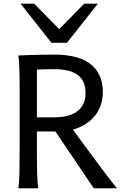

<svg xmlns="http://www.w3.org/2000/svg" viewBox="-20 -1011 677 1031"><path d="M178.2 -212.4Q178.2 -176.3 178.5 -144Q178.7 -111.8 179.4 -84.5Q180.2 -57.1 181.6 -35.6Q183.1 -14.2 185.5 0H78.1Q83.5 -29.3 84.5 -84.7Q85.4 -140.1 85.4 -212.4V-558.1Q85.4 -592.3 84.7 -621.8Q84 -651.4 82.5 -674.8Q81.1 -698.2 78.1 -712.9Q103.5 -713.9 134.3 -715.3Q160.6 -716.3 196.8 -717Q232.9 -717.8 275.9 -717.8Q333 -717.8 380.1 -706.3Q427.2 -694.8 460.9 -670.7Q494.6 -646.5 513.4 -608.4Q532.2 -570.3 532.2 -517.6Q532.2 -473.1 518.3 -439Q504.4 -404.8 481.7 -380.1Q459 -355.5 430.2 -339.4Q401.4 -323.2 371.6 -314.9Q386.2 -294.9 407.5 -265.9Q428.7 -236.8 452.9 -204.3Q477.1 -171.9 501.7 -138.4Q526.4 -105 547.9 -76.7Q569.3 -48.3 585.4 -27.8Q601.6 -7.3 607.9 0H483.4L277.3 -305.2H178.2ZM178.2 -380.9H271Q354 -380.9 396.7 -415Q439.5 -449.2 439.5 -510.3Q439.5 -541.5 429.9 -565.7Q420.4 -589.8 400.1 -606.2Q379.9 -622.6 347.9 -631.1Q315.9 -639.6 271 -639.6Q245.1 -639.6 221.4 -638.9Q197.8 -638.2 178.2 -637.2ZM163.6 -991.2 297.9 -854.5 432.1 -991.2H505.4L339.4 -781.2H256.3L90.3 -991.2Z"/></svg>

Font: Andika Basic
Style: Regular
Weight: 400
Designer: Annie Olsen & Victor Gaultney
Foundry: SIL International
Version: Version 1.000